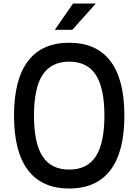

<svg xmlns="http://www.w3.org/2000/svg" viewBox="-20 -1060 790 1096"><path d="M60 -400Q60 -606 139.5 -711Q219 -816 375 -816Q531 -816 610.5 -711Q690 -606 690 -400Q690 -194 610.5 -89Q531 16 375 16Q219 16 139.5 -89Q60 -194 60 -400ZM576 -400Q576 -557 527 -632.5Q478 -708 375 -708Q272 -708 223 -632.5Q174 -557 174 -400Q174 -243 223 -167.5Q272 -92 375 -92Q478 -92 527 -167.5Q576 -243 576 -400ZM397 -1040H527L393 -890H293Z"/></svg>

Font: Martian Mono sWd Rg
Style: Regular
Weight: 400
Width: 6
Monospace: yes
Designer: Roman Shamin
Foundry: Evil Martians
Version: Version 1.000